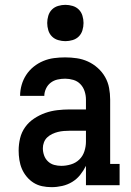

<svg xmlns="http://www.w3.org/2000/svg" viewBox="-20 -765 540 793"><path d="M193 8Q173 8 154 4Q135 0 119 -10Q103 -20 90.5 -35Q78 -50 70.5 -67.5Q63 -85 60 -104.5Q57 -124 57 -143Q57 -169 63 -194Q69 -219 84 -240Q99 -261 121 -275.5Q143 -290 167 -298.5Q191 -307 217 -310Q243 -313 268 -313H335V-354Q335 -371 329.5 -388Q324 -405 312 -417.5Q300 -430 283 -435Q266 -440 249 -440Q233 -440 217.5 -436.5Q202 -433 189.5 -423.5Q177 -414 170 -399Q163 -384 163 -369H63Q63 -392 69.5 -414.5Q76 -437 88.5 -456Q101 -475 119 -489.5Q137 -504 158.5 -513Q180 -522 203 -525Q226 -528 249 -528Q273 -528 297 -524.5Q321 -521 343 -511Q365 -501 383.5 -484.5Q402 -468 414 -447Q426 -426 430.5 -402Q435 -378 435 -354V-88H474V0H335V-80Q325 -60 311 -42.5Q297 -25 278 -13.5Q259 -2 237 3Q215 8 193 8ZM233 -80Q253 -80 273 -86Q293 -92 307.5 -106Q322 -120 328.5 -140Q335 -160 335 -180V-225H268Q256 -225 243.5 -224Q231 -223 219 -220Q207 -217 195.5 -211.5Q184 -206 175 -197.5Q166 -189 161.5 -177Q157 -165 157 -153Q157 -138 162 -123.5Q167 -109 178 -98.5Q189 -88 203.5 -84Q218 -80 233 -80ZM250 -595Q235 -595 220 -599.5Q205 -604 194.5 -614.5Q184 -625 179.5 -640Q175 -655 175 -670Q175 -685 179.5 -700Q184 -715 194.5 -725.5Q205 -736 220 -740.5Q235 -745 250 -745Q265 -745 280 -740.5Q295 -736 305.5 -725.5Q316 -715 320.5 -700Q325 -685 325 -670Q325 -655 320.5 -640Q316 -625 305.5 -614.5Q295 -604 280 -599.5Q265 -595 250 -595Z"/></svg>

Font: Iosevka Curly Slab Semibold
Style: Regular
Weight: 600
Monospace: yes
Designer: Belleve Invis
Foundry: Belleve Invis
Version: Version 22.1.2; ttfautohint (v1.8.4)